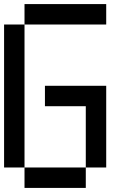

<svg xmlns="http://www.w3.org/2000/svg" viewBox="-20 -920 640 940"><path d="M0 -100V-800H100V-100ZM100 -100H400V0H100ZM100 -800V-900H500V-800ZM200 -400V-500H500V-100H400V-400Z"/></svg>

Font: Galmuri9 Regular
Style: Regular
Weight: 400
Designer: Lee Minseo (quiple)
Version: Version 2.399;hotconv 1.1.1;makeotfexe 2.6.0 DEVELOPMENT